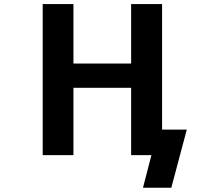

<svg xmlns="http://www.w3.org/2000/svg" viewBox="-20 -752 1040 933"><path d="M617.2 -325.2H336.9V2H187.5V-732.4H336.9V-443.4H617.2V-732.4H767.6V-122.1H887.7L812.5 160.2H674.8L715.8 2H697.3H617.2Z"/></svg>

Font: Gen Shin Gothic Monospace Bold
Style: Bold
Weight: 700
Designer: [Source Han Sans]
Ryoko NISHIZUKA  (kana & ideographs); Paul D. Hunt (Latin, Greek & Cyrillic); Wenlong ZHANG  (bopomofo
Version: Version 1.002.20150607